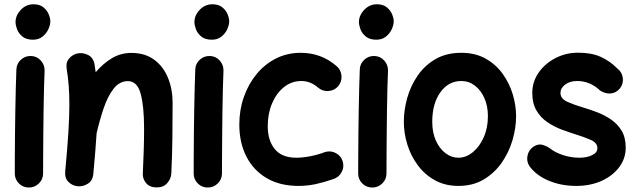

<svg xmlns="http://www.w3.org/2000/svg" viewBox="-20 -796 2912 881"><path d="M51.3 -694.8Q51.3 -725.1 75.4 -750.7Q99.6 -776.4 133.8 -776.4Q162.1 -776.4 179 -762.7Q195.8 -749 203.4 -730.7Q210.9 -712.4 210.9 -698.2Q210.9 -681.6 201.9 -661.9Q192.9 -642.1 175 -627.9Q157.2 -613.8 131.3 -613.8Q100.6 -613.8 83 -628.2Q65.4 -642.6 58.3 -661.6Q51.3 -680.7 51.3 -694.8ZM122.6 -539.1Q149.4 -538.1 167.5 -518.1Q185.5 -498 184.6 -471.2Q183.1 -437.5 181.9 -389.4Q180.7 -341.3 179.9 -286.6Q179.2 -231.9 178.7 -177.7Q178.2 -123.5 178 -77.1Q177.7 -30.8 177.7 0Q177.7 26.9 158.4 45.7Q139.2 64.5 112.3 64.5Q85.4 64.5 66.7 45.7Q47.9 26.9 47.9 0Q47.9 -31.2 48.1 -77.6Q48.3 -124 48.8 -178.5Q49.3 -232.9 50.3 -288.1Q51.3 -343.3 52.5 -392.6Q53.7 -441.9 55.2 -477.1Q56.2 -503.9 75.9 -522Q95.7 -540 122.6 -539.1Z M279.3 -10.3Q289.1 -114.7 293.7 -187.7Q298.3 -260.7 298.3 -315.9Q298.3 -362.3 295.4 -401.1Q292.5 -439.9 286.1 -479Q281.2 -508.8 296.4 -526.9Q311.5 -544.9 333.5 -550.3Q358.9 -556.2 383.8 -543.9Q408.7 -531.7 414.1 -499Q417 -481 418.9 -464.4Q451.7 -503.4 492.4 -528.3Q533.2 -553.2 583 -553.2Q644.5 -553.2 686.8 -522.5Q729 -491.7 750.5 -439.7Q772 -387.7 772 -323.7Q772 -245.6 771 -163.6Q770 -81.5 766.1 0.5Q764.6 24.4 747.3 44.2Q730 64 699.2 64Q668 64 651.1 44.9Q634.3 25.9 635.3 0.5Q638.2 -57.6 639.6 -108.2Q641.1 -158.7 641.1 -205.6Q641.1 -309.1 625.2 -366.5Q609.4 -423.8 566.9 -423.8Q528.3 -423.8 501.2 -388.9Q474.1 -354 455.6 -299.1Q437 -244.1 423.3 -184.6Q420.9 -144.5 417 -98.4Q413.1 -52.2 408.2 2Q405.3 33.2 382.8 47.1Q360.4 61 335.9 58.6Q312 56.2 294.2 38.8Q276.4 21.5 279.3 -10.3Z M872.1 -694.8Q872.1 -725.1 896.2 -750.7Q920.4 -776.4 954.6 -776.4Q982.9 -776.4 999.8 -762.7Q1016.6 -749 1024.2 -730.7Q1031.7 -712.4 1031.7 -698.2Q1031.7 -681.6 1022.7 -661.9Q1013.7 -642.1 995.8 -627.9Q978 -613.8 952.1 -613.8Q921.4 -613.8 903.8 -628.2Q886.2 -642.6 879.2 -661.6Q872.1 -680.7 872.1 -694.8ZM943.4 -539.1Q970.2 -538.1 988.3 -518.1Q1006.3 -498 1005.4 -471.2Q1003.9 -437.5 1002.7 -389.4Q1001.5 -341.3 1000.7 -286.6Q1000 -231.9 999.5 -177.7Q999 -123.5 998.8 -77.1Q998.5 -30.8 998.5 0Q998.5 26.9 979.2 45.7Q960 64.5 933.1 64.5Q906.2 64.5 887.5 45.7Q868.7 26.9 868.7 0Q868.7 -31.2 868.9 -77.6Q869.1 -124 869.6 -178.5Q870.1 -232.9 871.1 -288.1Q872.1 -343.3 873.3 -392.6Q874.5 -441.9 876 -477.1Q877 -503.9 896.7 -522Q916.5 -540 943.4 -539.1Z M1531.7 -400.4Q1514.6 -380.4 1487.3 -378.4Q1460 -376.5 1439.9 -393.6Q1404.8 -424.3 1363.3 -424.3Q1317.9 -424.3 1283 -396.2Q1248 -368.2 1228.3 -321.3Q1208.5 -274.4 1208.5 -216.8Q1208.5 -151.9 1240.7 -112.1Q1272.9 -72.3 1339.8 -72.3Q1370.1 -72.3 1406.2 -79.6Q1442.4 -86.9 1472.2 -98.6Q1497.6 -106 1521.5 -93.3Q1545.4 -80.6 1552.7 -54.7Q1560.1 -28.8 1547.1 -5.4Q1534.2 18.1 1508.8 25.9Q1465.3 41 1427.2 49.1Q1389.2 57.1 1350.1 57.1Q1264.2 57.1 1203.4 21.2Q1142.6 -14.6 1110.4 -78.1Q1078.1 -141.6 1078.1 -224.6Q1078.1 -291.5 1098.9 -350.8Q1119.6 -410.2 1157.2 -455.8Q1194.8 -501.5 1246.3 -527.6Q1297.9 -553.7 1359.9 -553.7Q1454.6 -553.7 1524.9 -492.2Q1544.9 -475.1 1546.9 -447.8Q1548.8 -420.4 1531.7 -400.4Z M1627 -694.8Q1627 -725.1 1651.1 -750.7Q1675.3 -776.4 1709.5 -776.4Q1737.8 -776.4 1754.6 -762.7Q1771.5 -749 1779.1 -730.7Q1786.6 -712.4 1786.6 -698.2Q1786.6 -681.6 1777.6 -661.9Q1768.6 -642.1 1750.7 -627.9Q1732.9 -613.8 1707 -613.8Q1676.3 -613.8 1658.7 -628.2Q1641.1 -642.6 1634 -661.6Q1627 -680.7 1627 -694.8ZM1698.2 -539.1Q1725.1 -538.1 1743.2 -518.1Q1761.2 -498 1760.3 -471.2Q1758.8 -437.5 1757.6 -389.4Q1756.3 -341.3 1755.6 -286.6Q1754.9 -231.9 1754.4 -177.7Q1753.9 -123.5 1753.7 -77.1Q1753.4 -30.8 1753.4 0Q1753.4 26.9 1734.1 45.7Q1714.8 64.5 1688 64.5Q1661.1 64.5 1642.3 45.7Q1623.5 26.9 1623.5 0Q1623.5 -31.2 1623.8 -77.6Q1624 -124 1624.5 -178.5Q1625 -232.9 1626 -288.1Q1627 -343.3 1628.2 -392.6Q1629.4 -441.9 1630.9 -477.1Q1631.8 -503.9 1651.6 -522Q1671.4 -540 1698.2 -539.1Z M2096.7 -553.7Q2160.6 -553.7 2207.8 -527.3Q2254.9 -501 2286.1 -457.8Q2317.4 -414.6 2332.8 -363.3Q2348.1 -312 2348.1 -262.7Q2348.1 -208.5 2331.5 -152.3Q2314.9 -96.2 2281.7 -48.8Q2248.5 -1.5 2199 27.8Q2149.4 57.1 2083.5 57.1Q2022.9 57.1 1976.3 31.5Q1929.7 5.9 1897.7 -36.9Q1865.7 -79.6 1849.4 -131.8Q1833 -184.1 1833 -237.3Q1833 -291 1848.6 -346.7Q1864.3 -402.3 1896.5 -449.2Q1928.7 -496.1 1978.5 -524.9Q2028.3 -553.7 2096.7 -553.7ZM2096.7 -424.3Q2037.6 -424.3 2000.5 -372.3Q1963.4 -320.3 1963.4 -237.3Q1963.4 -187 1980.5 -149.9Q1997.6 -112.8 2024.9 -92.5Q2052.2 -72.3 2083.5 -72.3Q2118.2 -72.3 2149.2 -97.4Q2180.2 -122.6 2199.5 -165.8Q2218.8 -209 2218.8 -262.7Q2218.8 -309.6 2202.6 -345.9Q2186.5 -382.3 2158.9 -403.3Q2131.3 -424.3 2096.7 -424.3Z M2824.2 -390.1Q2807.6 -369.6 2783 -367.2Q2758.3 -364.7 2733.9 -380.4Q2687.5 -424.3 2628.4 -424.3Q2595.2 -424.3 2573.5 -408.2Q2551.8 -392.1 2551.8 -369.1Q2551.8 -343.3 2582.5 -329.3Q2613.3 -315.4 2652.8 -303.7Q2684.1 -294.4 2718.5 -281.5Q2752.9 -268.6 2783.2 -248Q2813.5 -227.5 2832.3 -196.3Q2851.1 -165 2851.1 -118.7Q2851.1 -68.4 2821 -28.6Q2791 11.2 2739.7 34.2Q2688.5 57.1 2624 57.1Q2555.7 57.1 2498.5 33.4Q2441.4 9.8 2409.7 -33.2Q2395 -55.2 2400.4 -81.5Q2405.8 -107.9 2427.7 -123Q2449.7 -137.2 2469.5 -131.3Q2489.3 -125.5 2502.9 -115.7Q2524.4 -97.7 2561.5 -85Q2598.6 -72.3 2639.2 -72.3Q2672.4 -72.3 2696.8 -84Q2721.2 -95.7 2721.2 -115.7Q2721.2 -140.6 2691.4 -153.8Q2661.6 -167 2623.5 -178.7Q2592.3 -188.5 2557.4 -201.4Q2522.5 -214.4 2491.7 -235.4Q2460.9 -256.3 2441.7 -288.8Q2422.4 -321.3 2422.4 -369.6Q2422.4 -420.4 2451.2 -462.2Q2480 -503.9 2528.1 -529.1Q2576.2 -554.2 2633.3 -554.2Q2693.4 -554.2 2735.8 -535.4Q2778.3 -516.6 2814 -480.5Q2835 -463.9 2837.9 -437.3Q2840.8 -410.6 2824.2 -390.1Z"/></svg>

Font: Mikhak Bold
Style: Regular
Weight: 700
Designer: Amin Abedi
Version: Version 3.3